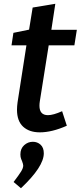

<svg xmlns="http://www.w3.org/2000/svg" viewBox="-20 -690 427 1017"><path d="M238 -450 191 -154Q189 -142 189 -130Q189 -80 234 -80Q262 -80 309 -101L334 -24Q255 11 191 11Q135 11 102.5 -19Q70 -49 70 -109Q70 -126 73 -148L120 -450H41L51 -516L134 -533L153 -650L273 -670L252 -532H387L374 -450ZM52 274Q81 236 92 218Q103 200 103 187Q103 180 97 164Q96 162 92 152Q88 142 88 128Q88 97 108 79Q128 61 154 61Q178 61 195 76.5Q212 92 212 122Q212 193 91 307Z"/></svg>

Font: Bitter Pro SemiBold
Style: Italic
Weight: 600
Italic angle: -9°
Designer: Sol Matas, and Bitter project Authors
Foundry: Sol Matas
Version: Version 1.010